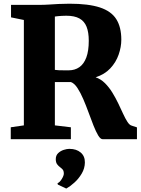

<svg xmlns="http://www.w3.org/2000/svg" viewBox="-20 -770 778 1062"><path d="M39.5 0V-66L112 -76.5V-659.5L41 -674V-743H193Q224.5 -743 251 -744.8Q277.5 -746.5 304.2 -748Q331 -749.5 364 -749.5Q469.5 -749.5 532.5 -728.8Q595.5 -708 623.2 -664Q651 -620 651 -550.5Q651 -510 636.2 -467.8Q621.5 -425.5 590.2 -392Q559 -358.5 509 -342.5Q538 -332.5 560.8 -309.8Q583.5 -287 601.5 -257.8Q619.5 -228.5 634.2 -197.8Q649 -167 661.2 -140.2Q673.5 -113.5 685 -95.8Q696.5 -78 708.5 -75L737.5 -65.5V0H548Q535.5 0 523 -21Q510.5 -42 497.2 -75.5Q484 -109 470 -147.5Q456 -186 440.5 -222Q425 -258 408.2 -283.5Q391.5 -309 372.5 -316Q363 -316 351 -316Q339 -316 326.8 -316Q314.5 -316 303.2 -316Q292 -316 283.5 -316V-76.5L372 -66V0ZM360 -381Q394 -381 419 -398.5Q444 -416 457.5 -452.2Q471 -488.5 471 -544.5Q471 -591.5 458.8 -622.2Q446.5 -653 419.2 -668Q392 -683 346.5 -683Q332.5 -683 320.8 -682.2Q309 -681.5 299.8 -680.5Q290.5 -679.5 283.5 -678.5V-383.5Q291 -382 306.2 -381.5Q321.5 -381 337 -381Q352.5 -381 360 -381ZM449.5 129Q449 161.5 432 190.2Q415 219 391.2 240.2Q367.5 261.5 347.5 272.5H345.5L300 251L298 243.5Q310.5 238.5 321.8 220Q333 201.5 333 190.5Q333 174.5 326.2 167.2Q319.5 160 312.5 155Q304.5 149.5 296.5 139.2Q288.5 129 288.5 110.5Q288.5 89.5 301.8 77Q315 64.5 332.5 59Q350 53.5 361.5 53.5H365Q402.5 53.5 426.2 73.5Q450 93.5 449.5 129Z"/></svg>

Font: Merriweather Light 18pt Black
Style: Regular
Weight: 900
Version: Version 2.100